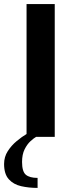

<svg xmlns="http://www.w3.org/2000/svg" viewBox="-53 -670 366 940"><path d="M131 250Q88 250 50.5 241.5Q13 233 -10 207.5Q-33 182 -33 133Q-33 98 -15 70Q3 42 29 20.5Q55 -1 77 -14V-650H215V0H124Q113 6 96.5 21Q80 36 67.5 61Q55 86 55 123Q55 170 73.5 185.5Q92 201 131 201Z"/></svg>

Font: Arsenal SC
Style: Bold
Weight: 700
Designer: Andrij Shevchenko
Foundry: Stairsfor
Version: Version 2.001; ttfautohint (v1.8.4.7-5d5b)